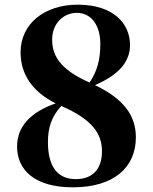

<svg xmlns="http://www.w3.org/2000/svg" viewBox="-20 -784 653 821"><path d="M291 17C467 17 561 -68 561 -197C561 -292 506 -363 386 -420C494 -466 536 -525 536 -591C536 -683 466 -764 312 -764C172 -764 68 -684 68 -560C68 -467 118 -392 218 -342C110 -304 53 -243 53 -157C53 -57 129 17 291 17ZM363 -431C229 -490 203 -553 203 -615C203 -685 253 -729 308 -729C372 -729 409 -674 409 -596C409 -530 396 -480 363 -431ZM242 -331C377 -272 416 -211 416 -137C416 -62 377 -18 304 -18C229 -18 185 -68 185 -176C185 -241 201 -285 242 -331Z"/></svg>

Font: GenKiMin2 TW H
Style: Regular
Weight: 900
Version: Version 2.100;PS 2.1;hotconv 16.6.51;makeotf.lib2.5.65220 DE